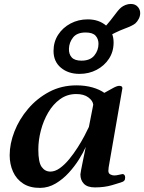

<svg xmlns="http://www.w3.org/2000/svg" viewBox="-20 -916 713 949"><path d="M494.1 -725.1 471.2 -753.4Q515.1 -799.3 540.3 -833.7Q565.4 -868.2 578.6 -878.9Q587.4 -886.2 600.3 -891.4Q613.3 -896.5 626.5 -896.5Q649.9 -896.5 662.6 -880.4Q672.9 -867.7 672.9 -851.1Q672.9 -836.4 665.8 -822.8Q658.7 -809.1 648.9 -800.3Q635.7 -789.1 595.5 -774.2Q555.2 -759.3 494.1 -725.1ZM179.2 12.7Q128.4 13.2 94.7 -8.5Q61 -30.3 44.4 -67.4Q27.8 -104.5 27.8 -148.9Q27.8 -205.6 51.3 -265.9Q74.7 -326.2 118.7 -377.9Q162.6 -429.7 223.1 -461.9Q283.7 -494.1 357.9 -494.1Q401.4 -494.1 437 -483.9Q472.7 -473.6 495.6 -457Q520 -470.7 539.3 -481.2Q558.6 -491.7 569.3 -491.7Q575.7 -491.7 580.3 -489.3Q585 -486.8 585 -480L517.1 -89.4Q515.6 -78.6 515.6 -71.8Q515.6 -59.1 525.1 -54Q534.7 -48.8 544.4 -48.8Q555.2 -48.8 568.6 -52.2Q582 -55.7 585.4 -55.7Q591.8 -55.7 595.2 -51Q598.6 -46.4 598.6 -38.6Q598.6 -28.3 594.5 -23.7Q590.3 -19 586.4 -17.6Q572.3 -12.2 534.4 -1Q496.6 10.3 449.2 10.3Q412.1 10.3 394.8 -7.6Q377.4 -25.4 377.4 -54.2Q377.4 -58.6 380.9 -76.2Q384.3 -93.8 388.9 -116.5Q393.6 -139.2 397.7 -159.4Q401.9 -179.7 403.8 -189.9Q392.6 -163.6 371.1 -129.2Q349.6 -94.7 320.3 -62.5Q291 -30.3 255.1 -9Q219.2 12.2 179.2 12.7ZM229 -67.9Q252 -67.9 275.6 -84.7Q299.3 -101.6 321.8 -128.9Q344.2 -156.2 363.5 -186.5Q382.8 -216.8 397.2 -244.1Q411.6 -271.5 419.4 -288.6L440.9 -398.4Q439 -418 416.7 -434.6Q394.5 -451.2 356.9 -451.2Q312 -451.2 277.1 -426Q242.2 -400.9 218.3 -359.9Q194.3 -318.8 181.9 -270.8Q169.4 -222.7 169.4 -176.8Q169.4 -113.8 186 -90.8Q202.6 -67.9 229 -67.9ZM373 -550.8Q317.4 -550.8 281 -581.3Q244.6 -611.8 244.6 -664.1Q244.6 -709 267.3 -744.1Q290 -779.3 328.6 -799.8Q367.2 -820.3 413.6 -820.3Q468.8 -820.3 505.1 -789.1Q541.5 -757.8 541.5 -706.1Q541.5 -660.6 518.6 -625.7Q495.6 -590.8 457.5 -570.8Q419.4 -550.8 373 -550.8ZM382.8 -616.2Q425.3 -616.2 446 -641.4Q466.8 -666.5 466.8 -699.7Q466.8 -723.6 452.4 -739.5Q438 -755.4 403.3 -755.4Q360.8 -755.4 341.3 -731Q321.8 -706.5 320.8 -675.3Q319.8 -648.4 334.5 -632.3Q349.1 -616.2 382.8 -616.2Z"/></svg>

Font: Gelasio SemiBold
Style: Italic
Weight: 600
Italic angle: -8.5°
Designer: Eben Sorkin
Foundry: Eben Sorkin
Version: Version 1.008